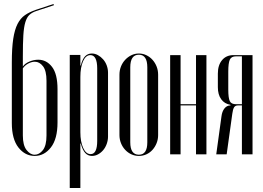

<svg xmlns="http://www.w3.org/2000/svg" viewBox="-20 -770 1312 958"><path d="M39 -156V-458Q39 -530 46 -576Q53 -622 67.5 -650.5Q82 -679 104.5 -694.5Q127 -710 159 -721L247 -750L249 -744L161 -715Q140 -708 127 -696Q114 -684 106.5 -659.5Q99 -635 96.5 -594.5Q94 -554 94 -488V-438Q104 -453 126 -462.5Q148 -472 171 -472Q212 -472 239.5 -436.5Q267 -401 267 -325V-159Q267 -77 234 -34.5Q201 8 153 8Q105 8 72 -34Q39 -76 39 -156ZM94 -429V-94Q94 -45 112.5 -21.5Q131 2 153 2Q176 2 194 -21Q212 -44 212 -94V-367Q212 -417 194.5 -439.5Q177 -462 154 -462Q138 -462 121 -453Q104 -444 94 -429Z M328 -496H381V-443H383Q391 -475 404.5 -489Q418 -503 438 -503Q454 -503 468.5 -495Q483 -487 494.5 -474Q506 -461 512.5 -443.5Q519 -426 519 -407V-89Q519 -70 512.5 -52Q506 -34 495 -21Q484 -8 469.5 0Q455 8 439 8Q419 8 405.5 -6.5Q392 -21 383 -54H381V168H328ZM381 -110Q381 -63 395 -32Q409 -1 432 -1Q465 -1 465 -67V-429Q465 -461 456.5 -478Q448 -495 431 -495Q408 -495 394.5 -464.5Q381 -434 381 -386Z M673 -503Q693 -503 710.5 -494.5Q728 -486 741 -471.5Q754 -457 761.5 -438Q769 -419 769 -397V-96Q769 -75 761.5 -56Q754 -37 741 -22.5Q728 -8 710.5 0Q693 8 673 8Q653 8 635.5 0Q618 -8 604.5 -22.5Q591 -37 583.5 -56Q576 -75 576 -96V-397Q576 -419 583.5 -438Q591 -457 604.5 -471.5Q618 -486 635.5 -494.5Q653 -503 673 -503ZM673 -497Q630 -497 630 -434V-60Q630 2 673 2Q715 2 715 -60V-434Q715 -497 673 -497Z M881 -495V-250H958V-495H1010V0H958V-244H881V0H829V-495Z M1240 0H1187V-244H1167Q1154 -244 1148 -234.5Q1142 -225 1139 -202L1111 0H1059L1085 -189Q1088 -214 1100 -229Q1112 -244 1130 -244V-247Q1100 -252 1083.5 -275Q1067 -298 1067 -335V-403Q1067 -445 1088 -470Q1109 -495 1145 -495H1240ZM1119 -323Q1119 -281 1126.5 -265.5Q1134 -250 1158 -250H1187V-489H1158Q1134 -489 1126.5 -472Q1119 -455 1119 -413Z"/></svg>

Font: Moniqa Cond Display
Style: Regular
Weight: 400
Width: 3
Designer: Rajesh Rajput
Foundry: Rajesh Rajput
Version: Version 1.000